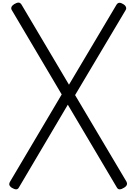

<svg xmlns="http://www.w3.org/2000/svg" viewBox="-20 -1444 1049 1478"><path d="M935 1Q916 13 902 13.5Q888 14 880 0L502 -638L125 0Q117 14 103.5 13.5Q90 13 70 1Q59 -7 54.5 -14.5Q50 -22 51.5 -30Q53 -38 57 -45L455 -717L71 -1366Q64 -1377 68 -1389Q72 -1401 89 -1412Q109 -1424 122.5 -1424Q136 -1424 146 -1408L511 -792L877 -1408Q886 -1422 899 -1422.5Q912 -1423 929 -1412Q941 -1405 946 -1397Q951 -1389 951.5 -1381.5Q952 -1374 947 -1366L558 -712L954 -45Q960 -34 956.5 -22Q953 -10 935 1Z"/></svg>

Font: Playwrite FR Trad
Style: Regular
Weight: 400
Designer: Veronika Burian, José Scaglione
Foundry: TypeTogether
Version: Version 1.000